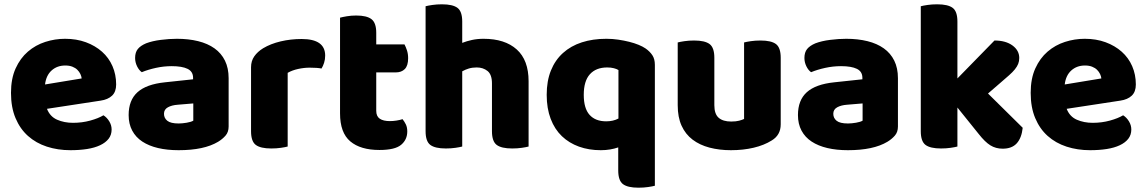

<svg xmlns="http://www.w3.org/2000/svg" viewBox="-20 -681 5321 891"><path d="M198 -176Q212 -140 245 -125.5Q278 -111 319 -111Q361 -111 399 -121.5Q437 -132 460 -146Q476 -136 487 -118Q498 -100 498 -80Q498 -55 484 -37Q470 -19 444.5 -7Q419 5 384 10.5Q349 16 307 16Q248 16 197.5 -0.5Q147 -17 110 -50Q73 -83 52 -133Q31 -183 31 -250Q31 -316 52.5 -363.5Q74 -411 109.5 -441.5Q145 -472 190 -486.5Q235 -501 282 -501Q335 -501 378.5 -485Q422 -469 453.5 -441Q485 -413 502 -374Q519 -335 519 -289Q519 -255 500 -237Q481 -219 447 -214ZM283 -377Q245 -377 219.5 -354Q194 -331 189 -289L359 -317Q358 -327 353 -337.5Q348 -348 339 -357Q330 -366 316 -371.5Q302 -377 283 -377Z M809 -108Q826 -108 846.5 -111.5Q867 -115 877 -121V-201L805 -195Q777 -193 759 -183Q741 -173 741 -153Q741 -133 756.5 -120.5Q772 -108 809 -108ZM801 -501Q855 -501 899.5 -490Q944 -479 975.5 -456.5Q1007 -434 1024 -399.5Q1041 -365 1041 -318V-94Q1041 -68 1026.5 -51.5Q1012 -35 992 -23Q927 16 809 16Q756 16 713.5 6Q671 -4 640.5 -24Q610 -44 593.5 -75Q577 -106 577 -147Q577 -216 618 -253Q659 -290 745 -299L876 -313V-320Q876 -349 850.5 -361.5Q825 -374 777 -374Q740 -374 703.5 -366Q667 -358 638 -346Q625 -355 616 -373.5Q607 -392 607 -412Q607 -438 619.5 -453.5Q632 -469 658 -480Q687 -491 726.5 -496Q766 -501 801 -501Z M1315 -1Q1304 2 1283.5 5Q1263 8 1239 8Q1189 8 1167 -8.5Q1145 -25 1145 -72V-369Q1145 -398 1160 -419.5Q1175 -441 1201 -457Q1236 -478 1282.5 -489Q1329 -500 1380 -500Q1489 -500 1489 -423Q1489 -405 1484 -389.5Q1479 -374 1472 -363Q1453 -367 1417 -367Q1391 -367 1363.5 -361Q1336 -355 1315 -343Z M1741 15Q1653 15 1605.5 -25Q1558 -65 1558 -155V-599Q1569 -602 1589.5 -605.5Q1610 -609 1633 -609Q1682 -609 1704 -592Q1726 -575 1726 -529V-475H1857Q1863 -464 1868.5 -447.5Q1874 -431 1874 -411Q1874 -376 1858.5 -360.5Q1843 -345 1817 -345H1726V-167Q1726 -141 1742.5 -130Q1759 -119 1789 -119Q1804 -119 1820 -121.5Q1836 -124 1848 -128Q1857 -117 1863.5 -103.5Q1870 -90 1870 -71Q1870 -33 1841.5 -9Q1813 15 1741 15Z M2433 -1Q2422 2 2401.5 5Q2381 8 2357 8Q2307 8 2285 -8.5Q2263 -25 2263 -72V-294Q2263 -335 2242.5 -351.5Q2222 -368 2192 -368Q2172 -368 2155.5 -363Q2139 -358 2125 -350V-1Q2114 2 2093.5 5Q2073 8 2049 8Q1999 8 1977 -8.5Q1955 -25 1955 -72V-652Q1966 -655 1986.5 -658Q2007 -661 2031 -661Q2081 -661 2103 -644.5Q2125 -628 2125 -581V-482Q2145 -490 2170 -495.5Q2195 -501 2224 -501Q2323 -501 2378 -451.5Q2433 -402 2433 -304V-1Z M3019 181Q3008 184 2987.5 187Q2967 190 2943 190Q2893 190 2871 173.5Q2849 157 2849 110V3Q2832 9 2811.5 12.5Q2791 16 2768 16Q2713 16 2667 -0.5Q2621 -17 2587.5 -49Q2554 -81 2535.5 -129.5Q2517 -178 2517 -241Q2517 -305 2536.5 -353.5Q2556 -402 2592.5 -435Q2629 -468 2680 -484.5Q2731 -501 2794 -501Q2822 -501 2849 -497Q2876 -493 2900 -487Q2924 -481 2943.5 -473Q2963 -465 2976 -456Q2996 -442 3007.5 -424.5Q3019 -407 3019 -380ZM2793 -118Q2826 -118 2850 -131V-356Q2842 -361 2828.5 -364.5Q2815 -368 2798 -368Q2746 -368 2717.5 -336.5Q2689 -305 2689 -241Q2689 -178 2716 -148Q2743 -118 2793 -118Z M3125 -484Q3136 -487 3156.5 -490Q3177 -493 3201 -493Q3251 -493 3273 -476.5Q3295 -460 3295 -413V-193Q3295 -152 3315 -134.5Q3335 -117 3373 -117Q3396 -117 3410.5 -121Q3425 -125 3433 -129V-484Q3444 -487 3464.5 -490Q3485 -493 3509 -493Q3559 -493 3581 -476.5Q3603 -460 3603 -413V-104Q3603 -54 3561 -29Q3526 -7 3477.5 4.5Q3429 16 3372 16Q3318 16 3272.5 4Q3227 -8 3194 -33Q3161 -58 3143 -97.5Q3125 -137 3125 -193Z M3915 -108Q3932 -108 3952.5 -111.5Q3973 -115 3983 -121V-201L3911 -195Q3883 -193 3865 -183Q3847 -173 3847 -153Q3847 -133 3862.5 -120.5Q3878 -108 3915 -108ZM3907 -501Q3961 -501 4005.5 -490Q4050 -479 4081.5 -456.5Q4113 -434 4130 -399.5Q4147 -365 4147 -318V-94Q4147 -68 4132.5 -51.5Q4118 -35 4098 -23Q4033 16 3915 16Q3862 16 3819.5 6Q3777 -4 3746.5 -24Q3716 -44 3699.5 -75Q3683 -106 3683 -147Q3683 -216 3724 -253Q3765 -290 3851 -299L3982 -313V-320Q3982 -349 3956.5 -361.5Q3931 -374 3883 -374Q3846 -374 3809.5 -366Q3773 -358 3744 -346Q3731 -355 3722 -373.5Q3713 -392 3713 -412Q3713 -438 3725.5 -453.5Q3738 -469 3764 -480Q3793 -491 3832.5 -496Q3872 -501 3907 -501Z M4423 -1Q4412 2 4391.5 5Q4371 8 4347 8Q4297 8 4275 -8.5Q4253 -25 4253 -72V-652Q4264 -655 4284.5 -658Q4305 -661 4329 -661Q4379 -661 4401 -644.5Q4423 -628 4423 -581V-317L4595 -493Q4647 -493 4678.5 -470Q4710 -447 4710 -412Q4710 -397 4705 -384.5Q4700 -372 4689.5 -359Q4679 -346 4662.5 -331.5Q4646 -317 4624 -298L4565 -247L4726 -88Q4721 -41 4698.5 -16Q4676 9 4633 9Q4601 9 4576 -6.5Q4551 -22 4522 -59L4423 -182V-1Z M4930 -176Q4944 -140 4977 -125.5Q5010 -111 5051 -111Q5093 -111 5131 -121.5Q5169 -132 5192 -146Q5208 -136 5219 -118Q5230 -100 5230 -80Q5230 -55 5216 -37Q5202 -19 5176.5 -7Q5151 5 5116 10.5Q5081 16 5039 16Q4980 16 4929.5 -0.5Q4879 -17 4842 -50Q4805 -83 4784 -133Q4763 -183 4763 -250Q4763 -316 4784.5 -363.5Q4806 -411 4841.5 -441.5Q4877 -472 4922 -486.5Q4967 -501 5014 -501Q5067 -501 5110.5 -485Q5154 -469 5185.5 -441Q5217 -413 5234 -374Q5251 -335 5251 -289Q5251 -255 5232 -237Q5213 -219 5179 -214ZM5015 -377Q4977 -377 4951.5 -354Q4926 -331 4921 -289L5091 -317Q5090 -327 5085 -337.5Q5080 -348 5071 -357Q5062 -366 5048 -371.5Q5034 -377 5015 -377Z"/></svg>

Font: Baloo Thambi 2 ExtraBold
Style: Regular
Weight: 800
Designer: Aadarsh Rajan and Ek Type
Foundry: Ek Type
Version: Version 1.640;hotconv 1.0.111;makeotfexe 2.5.65597; ttfautoh